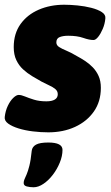

<svg xmlns="http://www.w3.org/2000/svg" viewBox="-35 -551 468 811"><path d="M169 8Q137 8 104 4Q71 0 43.5 -8.5Q16 -17 -0.5 -29Q-17 -41 -15 -57Q-12 -83 -2 -104Q8 -125 21 -137.5Q34 -150 44 -150Q55 -150 70.5 -143.5Q86 -137 108.5 -130Q131 -123 161 -123Q184 -123 196.5 -130.5Q209 -138 209 -153Q209 -166 199 -174.5Q189 -183 173.5 -190Q158 -197 141 -206Q121 -217 100.5 -229.5Q80 -242 62.5 -258Q45 -274 34 -297Q23 -320 23 -352Q23 -409 51.5 -449Q80 -489 128.5 -510Q177 -531 236 -531Q262 -531 292.5 -528Q323 -525 350.5 -518Q378 -511 395 -500Q412 -489 410 -473Q408 -450 399 -429Q390 -408 379.5 -395Q369 -382 360 -382Q342 -382 316.5 -391Q291 -400 253 -400Q232 -400 217.5 -394.5Q203 -389 203 -372Q203 -360 214.5 -352.5Q226 -345 245.5 -337Q265 -329 290 -314Q307 -305 324.5 -293.5Q342 -282 357 -266.5Q372 -251 381.5 -230Q391 -209 391 -180Q391 -122 361.5 -80Q332 -38 282 -15Q232 8 169 8ZM107 240Q91 240 78 236.5Q65 233 65 222Q65 214 68.5 206Q72 198 77.5 185.5Q83 173 89 149.5Q95 126 99 86Q101 69 117 60Q133 51 169 51Q229 51 229 82Q229 108 217.5 136Q206 164 188 187.5Q170 211 148.5 225.5Q127 240 107 240Z"/></svg>

Font: Asap Black
Style: Italic
Weight: 900
Italic angle: -6°
Designer: Pablo Cosgaya
Foundry: Omnibus-Type
Version: Version 3.001